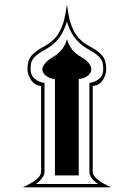

<svg xmlns="http://www.w3.org/2000/svg" viewBox="-20 -799 571 819"><path d="M453.6 0H77.1Q92.3 -6.8 108.9 -16.1Q125.5 -25.4 138.2 -36.1Q155.3 -50.8 155.3 -67.9V-432.1Q126 -436 111.6 -459Q97.2 -481.9 97.2 -503.4Q97.2 -522.9 101.6 -538.6Q106 -554.2 121.6 -569.3Q137.2 -584.5 169.9 -602.1Q211.9 -625 231.7 -659.7Q251.5 -694.3 258.3 -736.3L265.6 -778.8L272.5 -736.3Q279.3 -694.3 299.1 -659.7Q318.8 -625 361.3 -602.1Q394 -584.5 409.2 -569.3Q424.3 -554.2 428.7 -538.6Q433.1 -522.9 433.1 -503.4Q433.1 -481.9 419.7 -459Q406.2 -436 375.5 -432.1V-67.9Q375.5 -50.3 393.1 -36.1Q406.2 -24.4 422.6 -15.6Q439 -6.8 453.6 0ZM420.4 -503.4Q420.4 -518.1 417.7 -531Q415 -543.9 401.1 -558.1Q387.2 -572.3 354 -590.3Q317.9 -610.4 296.1 -641.8Q274.4 -673.3 265.6 -707.5Q255.4 -671.4 234.6 -640.9Q213.9 -610.4 177.7 -590.3Q144 -572.3 129.9 -558.1Q115.7 -543.9 113 -531Q110.4 -518.1 110.4 -503.4Q110.4 -477.5 128.9 -462.6Q147.5 -447.8 169.9 -445.3V-67.9Q169.9 -55.2 163.1 -44.4Q156.2 -33.7 147.9 -26.4Q141.6 -20 133.3 -14.2H398.4Q394.5 -16.6 390.9 -19.8Q387.2 -22.9 382.8 -26.4Q374 -33.7 367.7 -44.4Q361.3 -55.2 361.3 -67.9V-445.3Q384.3 -447.8 402.3 -462.6Q420.4 -477.5 420.4 -503.4ZM369.6 -504.9Q369.6 -486.3 352.5 -474.4Q335.4 -462.4 315.9 -462.4V-50.8H214.4V-462.4Q194.8 -462.4 177.7 -474.4Q160.6 -486.3 160.6 -504.9Q160.6 -514.6 172.1 -528.8Q183.6 -543 207.5 -556.6Q228 -568.8 243.4 -587.6Q258.8 -606.4 265.6 -632.3Q279.8 -581.5 325.2 -556.6Q349.1 -543 359.4 -528.8Q369.6 -514.6 369.6 -504.9Z"/></svg>

Font: Scheherazade New
Style: Regular
Weight: 400
Designer: SIL International
Foundry: SIL International
Version: Version 4.000